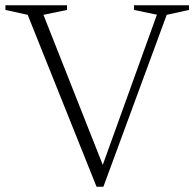

<svg xmlns="http://www.w3.org/2000/svg" viewBox="-26 -696 733 725"><path d="M78.5 -640 -5.5 -658.5V-676H227V-658.5L138 -640L372.5 -47H352.5L566.5 -640.5L480 -658.5V-676H687.5V-658.5L603.5 -640L364.5 9H338.5Z"/></svg>

Font: Newsreader 16pt 16pt Light
Style: Regular
Weight: 300
Version: Version 1.003